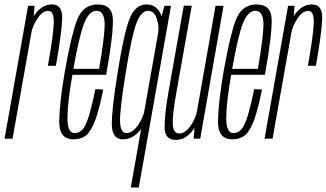

<svg xmlns="http://www.w3.org/2000/svg" viewBox="-50 -624 1469 864"><path d="M165.5 -328H201.5Q227.5 -475 229.8 -539.5Q232 -604 184 -604Q145 -604 115.8 -570.2Q86.5 -536.5 78.5 -490.5L90.5 -475.5Q96.5 -507 118.8 -541Q141 -575 167.5 -575Q193 -575 192 -523Q191 -471 165.5 -328ZM-29.5 0H6.5L99.5 -523L105.5 -598H76.5Z M281 3 286 -25Q252.5 -25 253.5 -95.5Q254 -165 278 -301Q305.5 -460.5 328.5 -518.5Q351 -575.5 384.5 -575.5Q419 -575.5 421 -518.5Q421.5 -462.5 396 -314H274L269.5 -287.5H428Q429.5 -295 430 -301Q459.5 -467 458 -536Q456.5 -604 389.5 -604Q323.5 -604 296.5 -533.5Q270 -463.5 241.5 -301Q218 -163.5 216.5 -80Q215 3 281 3ZM286 -25 281 3Q316 3 340 -17Q362.5 -37.5 382 -92Q399.5 -146.5 414.5 -221L379.5 -223Q367 -162 352.5 -110Q337 -58.5 321.5 -41.5Q305 -25 286 -25Z M538.5 220H574.5L719.5 -598H690L671 -528.5ZM503 3Q542.5 3 573.5 -30Q604.5 -63 612 -101.5L600.5 -128Q594 -93 569.8 -59Q545.5 -25 519 -25Q491.5 -25 490.2 -78.5Q489 -132 515.5 -294.5Q542.5 -464.5 564 -520Q585.5 -575.5 616.5 -575.5Q643 -575.5 655 -541.8Q667 -508 661.5 -474L681 -499Q688 -537.5 668 -570.8Q648 -604 609 -604Q557 -604 531.5 -535.5Q506 -467 479 -294.5Q452.5 -130 453.2 -63.5Q454 3 503 3Z M821.5 0H851L956 -598H920L827 -70ZM813 -598.5H777L707.5 -206.5Q690.5 -108.5 690.8 -51.5Q691 5.5 741 5.5Q782 5.5 812.8 -31.5Q843.5 -68.5 851.5 -112.5L838 -130Q831.5 -92 807.2 -57.5Q783 -23 757 -23Q729 -23 727.5 -66.8Q726 -110.5 743 -203.5Z M995.5 3 1000.5 -25Q967 -25 968 -95.5Q968.5 -165 992.5 -301Q1020 -460.5 1043 -518.5Q1065.5 -575.5 1099 -575.5Q1133.5 -575.5 1135.5 -518.5Q1136 -462.5 1110.5 -314H988.5L984 -287.5H1142.5Q1144 -295 1144.5 -301Q1174 -467 1172.5 -536Q1171 -604 1104 -604Q1038 -604 1011 -533.5Q984.5 -463.5 956 -301Q932.5 -163.5 931 -80Q929.5 3 995.5 3ZM1000.5 -25 995.5 3Q1030.5 3 1054.5 -17Q1077 -37.5 1096.5 -92Q1114 -146.5 1129 -221L1094 -223Q1081.5 -162 1067 -110Q1051.5 -58.5 1036 -41.5Q1019.5 -25 1000.5 -25Z M1335.5 -328H1371.5Q1397.5 -475 1399.8 -539.5Q1402 -604 1354 -604Q1315 -604 1285.8 -570.2Q1256.5 -536.5 1248.5 -490.5L1260.5 -475.5Q1266.5 -507 1288.8 -541Q1311 -575 1337.5 -575Q1363 -575 1362 -523Q1361 -471 1335.5 -328ZM1140.5 0H1176.5L1269.5 -523L1275.5 -598H1246.5Z"/></svg>

Font: Anybody ExtraCondensed ExtraLight
Style: Italic
Weight: 250
Width: 2
Italic angle: -10°
Version: Version 1.113;gftools[0.9.25]